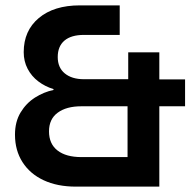

<svg xmlns="http://www.w3.org/2000/svg" viewBox="-20 -695 727 715"><path d="M262.5 0Q193.3 0 142.5 -23.8Q91.7 -47.5 63.8 -91.2Q35.8 -135 35.8 -193.3Q35.8 -241.7 56.7 -276.2Q77.5 -310.8 110.4 -331.7Q143.3 -352.5 179.2 -360V-363.3Q148.3 -372.5 122.9 -391.7Q97.5 -410.8 82.9 -438.8Q68.3 -466.7 68.3 -500.8Q68.3 -580.8 124.6 -627.9Q180.8 -675 277.5 -675H425.8V-565H292.5Q245 -565 220 -543.8Q195 -522.5 195 -482.5Q195 -443.3 221.2 -421.7Q247.5 -400 292.5 -400H457.5V-500H573.3V-399.2H669.2V-299.2H573.3V0ZM283.3 -110H455V-299.2H282.5Q227.5 -299.2 195 -275.4Q162.5 -251.7 162.5 -205.8Q162.5 -159.2 194.2 -134.6Q225.8 -110 283.3 -110Z"/></svg>

Font: Funnel Display Light SemiBold
Style: Regular
Weight: 600
Version: Version 1.000